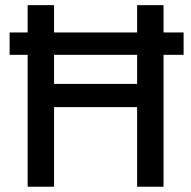

<svg xmlns="http://www.w3.org/2000/svg" viewBox="-20 -707 725 727"><path d="M16.4 -499.4V-584.1H675.2V-499.4ZM84.7 0V-687.5H184.7V-389.3H499.2V-687.5H599.2V0H499.2V-301.4H184.7V0Z"/></svg>

Font: Titillium Web SemiBold
Style: Regular
Weight: 600
Designer: Mohamed Gaber, Accademia di Belle Arti di Urbino
Foundry: Kief Type Foundry, Accademia di Belle Arti di Urbino
Version: Version 3.000; ttfautohint (v1.8.4)